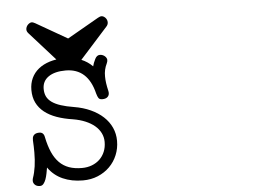

<svg xmlns="http://www.w3.org/2000/svg" viewBox="-56 -889 1316 987"><g transform="rotate(-5 602.0 -395.0)"><path d="M522 -760.3 379.4 -601.6Q411.6 -588.4 437 -563Q440.4 -578.6 451.2 -600.1Q460.4 -618.7 476.1 -618.7Q483.9 -618.7 490.5 -616Q497.1 -613.3 502 -608.9Q506.8 -604.5 509.5 -599.4Q512.2 -594.2 512.2 -589.4Q512.2 -581.1 507.8 -571.8Q500.5 -557.1 496.6 -540.3Q492.7 -523.4 493.2 -504.9Q493.2 -489.7 495.8 -470.9Q498.5 -452.1 503.9 -429.2Q504.4 -426.8 504.6 -424.3Q504.9 -421.9 504.9 -419.4Q504.9 -406.7 495.8 -398.7Q486.8 -390.6 469.2 -390.6Q461.9 -390.6 457.3 -392.6Q452.6 -394.5 449.7 -398.7Q446.8 -402.8 444.6 -408.7Q442.4 -414.6 439.9 -422.9Q408.2 -554.2 293.9 -554.2Q237.3 -554.2 205.3 -532Q173.3 -509.8 173.3 -469.7Q173.3 -446.8 181.6 -429.9Q189.9 -413.1 207.8 -400.4Q225.6 -387.7 253.4 -378.7Q281.2 -369.6 320.3 -363.3Q367.7 -355.5 405.5 -338.1Q443.4 -320.8 470.2 -295.9Q497.1 -271 511.5 -239.3Q525.9 -207.5 525.9 -170.9Q525.9 -131.8 511.7 -97.7Q497.6 -63.5 471.9 -38.1Q446.3 -12.7 411.1 2Q376 16.6 334 16.6Q275.9 16.6 230.2 -3.7Q184.6 -23.9 155.3 -65.4Q152.8 -50.8 149.7 -34.7Q146.5 -18.6 141.6 -5.1Q136.7 8.3 129.4 17.1Q122.1 25.9 111.3 25.9Q94.2 25.9 85.2 16.8Q76.2 7.8 76.2 -3.4Q76.2 -10.3 78.1 -16.6Q87.9 -44.4 92.5 -76.9Q97.2 -109.4 97.2 -148.9Q97.2 -163.6 96.7 -179.7Q96.2 -195.8 95.2 -213.4H95.7V-217.3Q95.7 -231.4 104.7 -239.5Q113.8 -247.6 131.3 -247.6Q153.8 -247.6 158.2 -221.7Q167.5 -176.3 182.1 -143.3Q196.8 -110.4 218 -89.1Q239.3 -67.9 267.8 -57.6Q296.4 -47.4 334 -47.4Q362.3 -47.4 385.7 -56.4Q409.2 -65.4 426 -81.5Q442.9 -97.7 452.4 -120.4Q461.9 -143.1 461.9 -170.9Q461.9 -195.3 451.4 -216.6Q440.9 -237.8 421.4 -254.4Q401.9 -271 373.5 -283Q345.2 -294.9 310.1 -300.8Q263.7 -307.6 226.8 -320.8Q189.9 -334 163.8 -354.7Q137.7 -375.5 123.8 -403.8Q109.9 -432.1 109.9 -469.7Q109.9 -502.9 122.6 -530.3Q135.3 -557.6 159.2 -576.9Q183.1 -596.2 217.3 -606.9Q233.4 -611.8 251.5 -614.7L121.1 -760.3Q116.2 -765.6 113.8 -770.5Q111.3 -775.4 111.3 -781.2Q111.3 -788.6 114.3 -794.9Q117.2 -801.3 121.8 -805.9Q126.5 -810.5 131.6 -813.2Q136.7 -815.9 141.1 -815.9Q145.5 -815.9 149.9 -814.2Q154.3 -812.5 159.7 -809.6L321.3 -716.8L483.4 -809.6Q488.8 -812.5 493.2 -814.2Q497.6 -815.9 502 -815.9Q506.3 -815.9 511.5 -813.5Q516.6 -811 521 -806.6Q525.4 -802.2 528.3 -795.9Q531.2 -789.6 531.2 -782.2Q531.2 -770 522 -760.3Z"/></g></svg>

Font: Erica Type
Style: Italic
Weight: 400
Monospace: yes
Designer: Peter Wiegel
Foundry: Peter Wiegel
Version: Version 1.000 2010 initial release